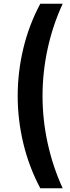

<svg xmlns="http://www.w3.org/2000/svg" viewBox="-20 -800 371 1020"><path d="M194 -780Q134 -668 104 -543Q74 -418 74 -290Q74 -163 104 -38Q134 87 194 200H313Q261 87 233.5 -38Q206 -163 206 -290Q206 -418 233.5 -543Q261 -668 313 -780Z"/></svg>

Font: Jost-600-Semi-PL
Style: Regular
Weight: 600
Version: Version 3.300; ttfautohint (v0.97) -l 8 -r 50 -G 200 -x 14 -